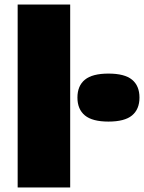

<svg xmlns="http://www.w3.org/2000/svg" viewBox="-20 -828 636 848"><path d="M58 0V-808H290V0ZM459 -291Q388 -291 355 -318.2Q322 -345.5 322 -397Q322 -449 355 -476Q388 -503 459 -503Q530.5 -503 563.2 -476Q596 -449 596 -397Q596 -345.5 563.2 -318.2Q530.5 -291 459 -291Z"/></svg>

Font: Encode Sans Expanded Expanded Black
Style: Regular
Weight: 900
Width: 7
Designer: Multiple Designers
Foundry: Impallari Type
Version: Version 3.000; ttfautohint (v1.8.3) -l 8 -r 50 -G 200 -x 14 